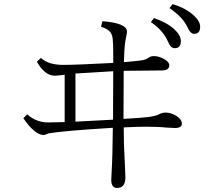

<svg xmlns="http://www.w3.org/2000/svg" viewBox="-20 -880 1040 948"><path d="M539.1 -569.3V-606Q539.1 -668.5 536.6 -687Q534.7 -705.1 526.9 -718.3Q515.6 -736.3 479 -748L485.8 -775.4Q606.9 -765.6 606.9 -724.1Q606.9 -716.8 602.5 -695.3Q597.7 -673.3 596.2 -657.2Q593.8 -637.2 591.8 -573.2Q615.2 -574.7 672.9 -581.1Q698.7 -584 713.9 -595.2Q724.1 -603 739.7 -603Q765.6 -603 792 -587.4Q815.9 -573.2 815.9 -558.1Q815.9 -532.2 778.8 -532.2L590.8 -530.3Q589.8 -446.3 589.8 -293Q682.1 -298.3 711.9 -302.2Q749 -307.1 764.6 -315.4Q782.7 -324.2 796.9 -324.2Q824.2 -324.2 851.1 -307.6Q877.9 -291 877.9 -269Q877.9 -248 843.8 -248Q835 -248 801.8 -250Q764.6 -254.4 700.7 -254.4Q664.6 -254.4 590.8 -251Q590.8 -166 596.2 -77.1Q596.7 -62.5 598.1 -33.2Q599.1 -14.2 599.1 -3.9Q599.1 47.9 558.1 47.9Q529.3 47.9 529.3 7.8Q529.3 -3.9 531.2 -31.2Q535.6 -102.5 537.1 -249Q303.7 -234.9 224.1 -222.2Q218.8 -221.7 208.5 -217.3Q200.7 -213.4 196.3 -213.4Q151.9 -213.4 95.2 -296.4L114.3 -315.4Q159.2 -275.4 218.3 -275.4Q239.3 -275.4 299.3 -277.3V-511.2L285.2 -509.3Q263.2 -506.3 251 -506.3Q201.2 -506.3 162.1 -575.2L182.1 -594.2Q217.3 -559.6 293.5 -559.6Q353 -559.6 539.1 -569.3ZM539.1 -528.3Q504.4 -526.4 443.8 -522.5Q386.7 -519 352.5 -517.1V-279.3Q446.8 -284.7 538.1 -289.1Q539.1 -382.3 539.1 -528.3ZM740.2 -791Q804.7 -768.6 841.3 -734.9Q873 -705.6 873 -677.2Q873 -642.1 842.8 -642.1Q822.3 -642.1 810.1 -672.9Q786.6 -729 725.1 -771ZM832 -859.9Q895.5 -840.8 934.6 -805.7Q968.3 -775.9 968.3 -748Q968.3 -712.9 939 -712.9Q919.9 -712.9 905.3 -746.1Q882.8 -795.4 816.9 -839.8Z"/></svg>

Font: I.Ming
Style: Regular
Weight: 400
Designer: Ichiten Fonts Project
Version: Version 5.10 Mar 24, 2018